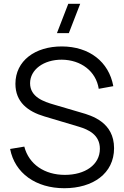

<svg xmlns="http://www.w3.org/2000/svg" viewBox="-20 -980 656 1015"><path d="M281 -805H344L404 -960H341ZM320 15C470.5 15 583 -62.5 583 -196.5C583 -333 466.5 -368.5 408 -385L267 -426.5C211 -442.5 139 -467 139 -540C139 -611.5 210.5 -665 307 -664.5C407.5 -663.5 487.5 -604 502 -510.5L579 -524.5C555.5 -654 451.5 -734 307.5 -734.5C165.5 -735 61.5 -658.5 61.5 -537C61.5 -440.5 127 -390.5 215 -364.5L397.5 -310C447.5 -295 508 -267.5 508 -193.5C508 -108.5 429.5 -55.5 323 -55.5C215.5 -55.5 132.5 -111.5 108.5 -205L33.5 -192.5C58 -64.5 169.5 15 320 15Z"/></svg>

Font: Manrope
Style: Regular
Weight: 400
Designer: Mikhail Sharanda
Foundry: Mikhail Sharanda
Version: Version 4.505